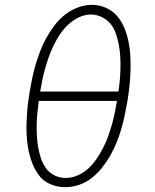

<svg xmlns="http://www.w3.org/2000/svg" viewBox="-20 -765 640 793"><path d="M249 8Q229 8 209.5 3Q190 -2 173 -12Q156 -22 144 -37Q132 -52 123 -69.5Q114 -87 108 -105.5Q102 -124 98 -143.5Q94 -163 92 -183Q90 -203 89.5 -224Q89 -245 90 -265.5Q91 -286 92.5 -307Q94 -328 97 -348.5Q100 -369 103 -389Q108 -418 114 -446.5Q120 -475 128.5 -502.5Q137 -530 147.5 -557.5Q158 -585 173 -611.5Q188 -638 207 -662.5Q226 -687 250 -705.5Q274 -724 302.5 -734.5Q331 -745 360 -745Q390 -745 418 -732.5Q446 -720 464.5 -698Q483 -676 494 -648.5Q505 -621 511 -592Q517 -563 518.5 -532Q520 -501 519 -470Q518 -439 514.5 -407.5Q511 -376 506 -346Q501 -317 495 -288.5Q489 -260 481 -232.5Q473 -205 462 -177.5Q451 -150 436 -123.5Q421 -97 402 -73Q383 -49 359 -30Q335 -11 306.5 -1.5Q278 8 249 8ZM469 -387Q473 -411 475 -435.5Q477 -460 477.5 -485Q478 -510 476.5 -534Q475 -558 470.5 -581Q466 -604 458.5 -626.5Q451 -649 436.5 -666.5Q422 -684 400.5 -694.5Q379 -705 355 -705Q330 -705 306 -693.5Q282 -682 262.5 -664Q243 -646 228.5 -624.5Q214 -603 202.5 -579.5Q191 -556 182.5 -532.5Q174 -509 167 -484.5Q160 -460 155 -435.5Q150 -411 146 -387ZM251 -30Q276 -30 300.5 -40.5Q325 -51 344.5 -69Q364 -87 379 -109Q394 -131 406 -154.5Q418 -178 426.5 -202Q435 -226 442 -250Q449 -274 454 -299Q459 -324 463 -348H140Q137 -324 134.5 -299.5Q132 -275 131.5 -250.5Q131 -226 132.5 -202Q134 -178 138 -155Q142 -132 149.5 -110Q157 -88 170.5 -69.5Q184 -51 205.5 -40.5Q227 -30 251 -30Z"/></svg>

Font: Iosevka Curly XLtEx
Style: Italic
Weight: 200
Width: 7
Italic angle: -9°
Monospace: yes
Designer: Belleve Invis
Foundry: Belleve Invis
Version: Version 11.1.0; ttfautohint (v1.8.3)